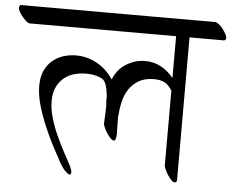

<svg xmlns="http://www.w3.org/2000/svg" viewBox="-84 -748 1035 855"><g transform="rotate(5 433.5 -320.5)"><path d="M213 0Q197 -29 175.5 -70Q154 -111 134.5 -156.5Q115 -202 101.5 -248.5Q88 -295 88 -337Q88 -376 101 -404Q114 -432 135.5 -450Q157 -468 184 -476.5Q211 -485 239 -485Q291 -485 334.5 -460.5Q378 -436 407 -392Q425 -438 464.5 -462.5Q504 -487 549 -487Q623 -487 676 -422V-609H19Q13 -611 4.5 -618.5Q-4 -626 -12 -635.5Q-20 -645 -26 -655.5Q-32 -666 -32 -675Q-32 -683 -26 -687H845Q852 -686 861.5 -678.5Q871 -671 879 -660.5Q887 -650 893 -639Q899 -628 899 -620Q899 -611 890 -609H735Q736 -607 736 -603V33Q732 40 726 40Q719 40 710.5 31Q702 22 694.5 10.5Q687 -1 682 -12.5Q677 -24 676 -29V-366Q659 -393 640 -401.5Q621 -410 595 -410Q555 -410 528 -394.5Q501 -379 484.5 -354.5Q468 -330 460.5 -299Q453 -268 451 -236L450 -235V-201Q450 -194 450.5 -180.5Q451 -167 451 -154Q451 -141 448.5 -131.5Q446 -122 440 -122Q433 -122 424.5 -131Q416 -140 408.5 -151.5Q401 -163 396 -174.5Q391 -186 390 -191Q390 -199 391.5 -223Q393 -247 393 -276Q393 -282 392 -288.5Q391 -295 391 -298Q391 -308 392 -313Q390 -333 386.5 -350Q383 -367 377 -378Q371 -389 358 -395Q345 -401 331.5 -404Q318 -407 306 -407.5Q294 -408 289 -408Q261 -408 235.5 -400Q210 -392 191 -375.5Q172 -359 160.5 -334Q149 -309 149 -274Q149 -238 160 -200Q171 -162 187.5 -125Q204 -88 222 -54.5Q240 -21 255 7Q264 27 264 36Q264 46 257 46Q251 46 238.5 34Q226 22 213 0Z"/></g></svg>

Font: Asar
Style: Regular
Weight: 400
Designer: Eben Sorkin
Foundry: Eben Sorkin, Pria Ravichandran
Version: Version 1.003; ttfautohint (v1.3) -l 8 -r 50 -G 0 -x 0 -H 45